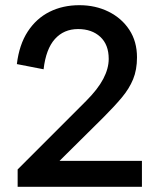

<svg xmlns="http://www.w3.org/2000/svg" viewBox="-20 -720 610 740"><path d="M161 -52 48 -67 312 -331Q357 -376 378 -416Q399 -456 399 -493Q399 -548 366.5 -578Q334 -608 281 -608Q226 -608 191.5 -569.5Q157 -531 148 -453L45 -473Q54 -548 87 -598.5Q120 -649 171 -674.5Q222 -700 286 -700Q348 -700 398.5 -675Q449 -650 478.5 -605Q508 -560 508 -499Q508 -451 493 -414.5Q478 -378 449 -343.5Q420 -309 378 -267ZM48 0V-67L128 -100H527V0Z"/></svg>

Font: Radio Canada Big
Style: Regular
Weight: 400
Designer: Étienne Aubert Bonn
Foundry: Coppers and Brasses
Version: Version 1.001